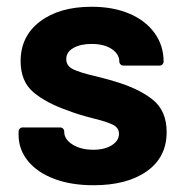

<svg xmlns="http://www.w3.org/2000/svg" viewBox="-20 -541 542 568"><path d="M257 7Q190 7 140 -12Q90 -31 62.5 -65Q35 -99 35 -142V-152Q35 -157 38.5 -160.5Q42 -164 47 -164H158Q163 -164 166.5 -160.5Q170 -157 170 -152V-151Q170 -129 194.5 -113.5Q219 -98 256 -98Q290 -98 311 -111.5Q332 -125 332 -145Q332 -163 314 -172Q296 -181 255 -191Q208 -203 181 -214Q117 -236 79 -268Q41 -300 41 -360Q41 -434 98.5 -477.5Q156 -521 251 -521Q315 -521 363 -500.5Q411 -480 437.5 -443Q464 -406 464 -359Q464 -354 460.5 -350.5Q457 -347 452 -347H345Q340 -347 336.5 -350.5Q333 -354 333 -359Q333 -381 310.5 -396Q288 -411 251 -411Q218 -411 197 -399Q176 -387 176 -366Q176 -346 196.5 -336Q217 -326 265 -315Q276 -312 290 -308.5Q304 -305 320 -300Q391 -279 432 -246Q473 -213 473 -150Q473 -76 414.5 -34.5Q356 7 257 7Z"/></svg>

Font: LinhAnh
Style: Bold
Weight: 700
Designer: Jeremy Tribby
Foundry: Tribby Type
Version: Version 1.408